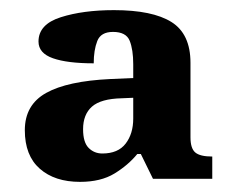

<svg xmlns="http://www.w3.org/2000/svg" viewBox="-20 -739 460 379"><path d="M138 -380Q88 -380 58.5 -406Q29 -432 29 -482Q29 -532 71 -555.5Q113 -579 198 -583L243 -585V-612Q243 -641 236 -658.5Q229 -676 203 -676Q179 -676 172 -658Q165 -640 165 -614Q113 -614 84.5 -624Q56 -634 56 -657Q56 -691 100 -705Q144 -719 205 -719Q281 -719 318.5 -695.5Q356 -672 356 -615V-468Q356 -446 365.5 -438Q375 -430 399 -430V-386H282L258 -435H251Q233 -413 206 -396.5Q179 -380 138 -380ZM182 -436Q213 -436 228 -455.5Q243 -475 243 -505V-546L220 -545Q179 -544 161.5 -528.5Q144 -513 144 -484Q144 -458 155 -447Q166 -436 182 -436Z"/></svg>

Font: Noto Serif Toto
Style: Bold
Weight: 700
Designer: Monotype Design Team
Foundry: Monotype Imaging Inc.
Version: Version 2.001; ttfautohint (v1.8.4.7-5d5b)